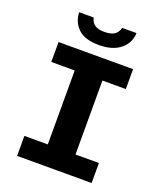

<svg xmlns="http://www.w3.org/2000/svg" viewBox="-159 -986 917 1087"><g transform="rotate(20 300.0 -442.0)"><path d="M75.5 0V-120.5H216.5V-566H75.5V-686H524.5V-566H383.5V-120.5H524.5V0ZM295.5 -748Q210.5 -748 170 -786.5Q129.5 -825 127.5 -884.5H215Q220.5 -856.5 240.8 -842.5Q261 -828.5 299 -828.5Q338.5 -828.5 359.2 -842.5Q380 -856.5 386.5 -884.5H473Q471 -825 424.5 -786.5Q378 -748 295.5 -748Z"/></g></svg>

Font: Chivo Mono Medium
Style: Regular
Weight: 500
Monospace: yes
Designer: Hector Gatti
Foundry: Omnibus-Type
Version: Version 1.008